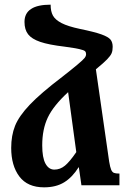

<svg xmlns="http://www.w3.org/2000/svg" viewBox="-20 -794 546 823"><path d="M492 -50V0H329L318 -77H317Q290 -34 255 -12.5Q220 9 169 9Q98 9 63 -37.5Q28 -84 28 -160Q28 -213 44.5 -254.5Q61 -296 107.5 -345Q154 -394 246 -464Q287 -496 312 -517Q337 -538 343 -546Q349 -554 349 -562Q349 -570 344.5 -574.5Q340 -579 320.5 -583.5Q301 -588 257 -594Q189 -602 152.5 -614.5Q116 -627 100.5 -647Q85 -667 85 -700Q85 -774 197 -774Q197 -745 207 -727Q217 -709 244 -695Q271 -681 323 -670Q386 -657 415 -646.5Q444 -636 453.5 -624.5Q463 -613 463 -593Q463 -577 458.5 -566Q454 -555 439 -539.5Q424 -524 391 -497L448 -101Q452 -77 456.5 -66.5Q461 -56 468.5 -53Q476 -50 492 -50ZM307 -142 272 -399Q209 -341 185 -290.5Q161 -240 161 -171Q161 -118 175 -92.5Q189 -67 213 -67Q238 -67 258.5 -84Q279 -101 307 -142Z"/></svg>

Font: Noto Serif Armenian SmBold Cond
Style: Regular
Weight: 600
Width: 3
Designer: Monotype Design team
Foundry: Monotype Imaging Inc.
Version: Version 1.000